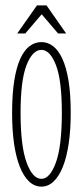

<svg xmlns="http://www.w3.org/2000/svg" viewBox="-20 -683 312 714"><path d="M134 11Q108.5 11 88.2 -8Q68 -27 53.8 -62.8Q39.5 -98.5 32.2 -149.2Q25 -200 25 -263.5Q25 -333 33 -383Q41 -433 55.5 -464.8Q70 -496.5 90 -511.5Q110 -526.5 134 -526.5Q157.5 -526.5 177.2 -511.5Q197 -496.5 211.8 -464.8Q226.5 -433 234.8 -383Q243 -333 243 -263.5Q243 -200 235.5 -149.2Q228 -98.5 213.8 -62.8Q199.5 -27 179.2 -8Q159 11 134 11ZM134 -18Q166 -18 188 -79Q210 -140 210 -263.5Q210 -384.5 188 -441Q166 -497.5 134 -497.5Q101 -497.5 78.8 -441Q56.5 -384.5 56.5 -263.5Q56.5 -140 78.8 -79Q101 -18 134 -18ZM44 -558.5 117.5 -663H153L226 -558.5H196L135 -630L74 -558.5Z"/></svg>

Font: Imbue Thin
Style: Regular
Weight: 100
Designer: Tyler Finck
Foundry: Etcetera Type Company
Version: Version 1.102